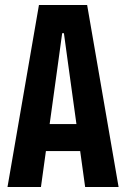

<svg xmlns="http://www.w3.org/2000/svg" viewBox="-20 -749 505 769"><path d="M10 0 136 -729H329L455 0H321L252 -499L236 -616H229L213 -499L144 0ZM153 -144 166 -252H299L312 -144Z"/></svg>

Font: Mona Sans Condensed
Style: Bold
Weight: 700
Width: 3
Designer: Deni Anggara
Foundry: GitHub
Version: Version 2.000